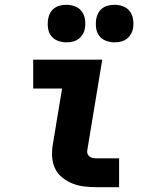

<svg xmlns="http://www.w3.org/2000/svg" viewBox="-20 -778 640 798"><path d="M382 0Q356 0 330.5 -3Q305 -6 282 -15Q259 -24 240 -39Q221 -54 210 -75.5Q199 -97 197 -123Q195 -149 199 -174L238 -410H118V-530H405L343 -155Q341 -147 343.5 -139.5Q346 -132 352 -127.5Q358 -123 366 -121.5Q374 -120 382 -120H475V0ZM456 -602Q438 -602 420.5 -608.5Q403 -615 392.5 -629Q382 -643 379.5 -661.5Q377 -680 380 -699Q382 -712 388.5 -724Q395 -736 406 -744Q417 -752 430 -755Q443 -758 456 -758Q475 -758 492 -751.5Q509 -745 519.5 -731Q530 -717 533 -698.5Q536 -680 533 -661Q531 -648 524 -636Q517 -624 506 -616Q495 -608 482 -605Q469 -602 456 -602ZM256 -602Q238 -602 220.5 -608.5Q203 -615 192.5 -629Q182 -643 179.5 -661.5Q177 -680 180 -699Q182 -712 188.5 -724Q195 -736 206 -744Q217 -752 230 -755Q243 -758 256 -758Q275 -758 292 -751.5Q309 -745 319.5 -731Q330 -717 333 -698.5Q336 -680 333 -661Q331 -648 324 -636Q317 -624 306 -616Q295 -608 282 -605Q269 -602 256 -602Z"/></svg>

Font: Iosevka Curly Slab HvEx
Style: Italic
Weight: 900
Width: 7
Italic angle: -9°
Monospace: yes
Designer: Belleve Invis
Foundry: Belleve Invis
Version: Version 11.1.0; ttfautohint (v1.8.3)